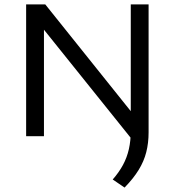

<svg xmlns="http://www.w3.org/2000/svg" viewBox="-20 -615 789 867"><path d="M98 0V-595H184.5L586.5 -93L576 14.5L161.5 -502H178.5V0ZM542.5 232 489 195.5Q517.5 163 535.5 129.5Q553.5 96 562 58.2Q570.5 20.5 570.5 -24V-595H651V-17Q651 30.5 640.5 72Q630 113.5 606 152.5Q582 191.5 542.5 232Z"/></svg>

Font: Encode Sans SC Expanded
Style: Regular
Weight: 400
Width: 7
Designer: Multiple Designers
Foundry: Impallari Type
Version: Version 3.002